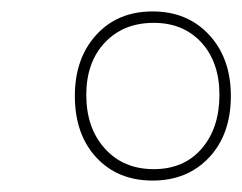

<svg xmlns="http://www.w3.org/2000/svg" viewBox="-20 -744 424 336"><path d="M247 -428Q186 -428 148.5 -468.5Q111 -509 111 -576Q111 -642 148.5 -683Q186 -724 247 -724Q308 -724 346 -683Q384 -642 384 -576Q384 -509 346 -468.5Q308 -428 247 -428ZM249 -448Q302 -448 333 -484Q364 -520 364 -578Q364 -635 332.5 -669.5Q301 -704 249 -704Q196 -704 163.5 -669.5Q131 -635 131 -578Q131 -520 163.5 -484Q196 -448 249 -448Z"/></svg>

Font: Noto Serif Display SemiCondensed Thin
Style: Italic
Weight: 100
Width: 4
Italic angle: -12°
Designer: Monotype Design Team
Foundry: Monotype Imaging Inc.
Version: Version 2.009